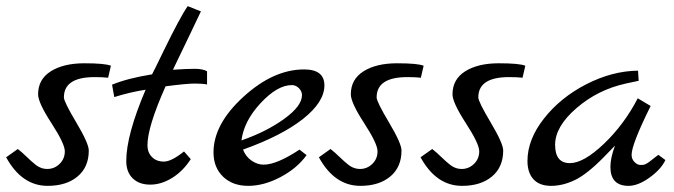

<svg xmlns="http://www.w3.org/2000/svg" viewBox="-24 -605 2193 625"><path d="M337 -391 328 -352Q311 -354 284 -354Q184 -354 184 -288Q184 -274 224.5 -206Q265 -138 265 -115Q265 -61 228.5 -30.5Q192 0 131 0Q47 0 -4 -93L34 -120Q48 -109 64 -93.5Q80 -78 88 -72Q107 -55 130 -55Q153 -55 170 -71.5Q187 -88 187 -112.5Q187 -137 143.5 -204Q100 -271 100 -298Q100 -347 141.5 -373Q183 -399 250.5 -399Q318 -399 337 -391Z M575 -112 597 -87Q572 -48 536.5 -26Q501 -4 465 -4Q429 -4 408 -24.5Q387 -45 387 -81Q387 -165 450 -313Q399 -305 348 -289L341 -328L340 -329Q390 -350 471 -363Q479 -378 507 -436Q563 -551 587 -585L630 -568Q620 -546 595 -494.5Q570 -443 539 -378Q584 -381 610 -381Q636 -381 650 -373V-330Q636 -333 609.5 -333Q583 -333 515 -324Q456 -192 456 -132Q456 -109 470.5 -94Q485 -79 509.5 -79Q534 -79 575 -112Z M951 -118 974 -100Q943 -57 889 -28.5Q835 0 784 0Q733 0 702 -30Q671 -60 671 -109Q671 -201 768.5 -290Q866 -379 966 -379Q1032 -379 1032 -327Q1032 -273 962.5 -218Q893 -163 767 -118Q776 -95 795 -82Q814 -69 834 -69Q877 -69 951 -118ZM762 -148Q843 -176 901 -218Q959 -260 959 -295Q959 -308 949 -318Q939 -328 926 -328Q879 -328 824.5 -269.5Q770 -211 762 -148Z M1355 -391 1346 -352Q1329 -354 1302 -354Q1202 -354 1202 -288Q1202 -274 1242.5 -206Q1283 -138 1283 -115Q1283 -61 1246.5 -30.5Q1210 0 1149 0Q1065 0 1014 -93L1052 -120Q1066 -109 1082 -93.5Q1098 -78 1106 -72Q1125 -55 1148 -55Q1171 -55 1188 -71.5Q1205 -88 1205 -112.5Q1205 -137 1161.5 -204Q1118 -271 1118 -298Q1118 -347 1159.5 -373Q1201 -399 1268.5 -399Q1336 -399 1355 -391Z M1686 -391 1677 -352Q1660 -354 1633 -354Q1533 -354 1533 -288Q1533 -274 1573.5 -206Q1614 -138 1614 -115Q1614 -61 1577.5 -30.5Q1541 0 1480 0Q1396 0 1345 -93L1383 -120Q1397 -109 1413 -93.5Q1429 -78 1437 -72Q1456 -55 1479 -55Q1502 -55 1519 -71.5Q1536 -88 1536 -112.5Q1536 -137 1492.5 -204Q1449 -271 1449 -298Q1449 -347 1490.5 -373Q1532 -399 1599.5 -399Q1667 -399 1686 -391Z M2119 -101 2142 -84Q2128 -54 2090.5 -27Q2053 0 2022 0Q1963 0 1963 -62Q1963 -91 1978 -131L1941 -93Q1887 -38 1847.5 -19Q1808 0 1770 0Q1732 0 1712.5 -21.5Q1693 -43 1693 -81Q1693 -151 1747 -219.5Q1801 -288 1885 -331Q1969 -374 2053 -375L2055 -342L2013 -333Q1922 -313 1852.5 -253Q1783 -193 1783 -133.5Q1783 -74 1831 -74Q1876 -74 1942 -137Q2008 -200 2052 -285L2094 -260Q2032 -135 2032 -101Q2032 -87 2041.5 -77.5Q2051 -68 2060.5 -68Q2070 -68 2073 -69Q2076 -70 2079 -71.5Q2082 -73 2086.5 -76Q2091 -79 2094.5 -82Q2098 -85 2106 -91Q2114 -97 2119 -101Z"/></svg>

Font: Marck Script
Style: Regular
Weight: 400
Designer: Denis Masharov, Marck Fogel
Foundry: Denis Masharov
Version: Version 1.002